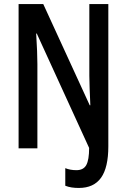

<svg xmlns="http://www.w3.org/2000/svg" viewBox="-20 -734 627 950"><path d="M370 196Q351 196 334.5 193.5Q318 191 303 185V98Q315 103 329 105.5Q343 108 358 108Q393 108 407 82.5Q421 57 421 -2L162 -568H159Q162 -520 163.5 -482Q165 -444 165 -417V0H72V-714H194L424 -213H427Q425 -260 423.5 -297Q422 -334 422 -359V-714H516V-10Q516 95 480 145.5Q444 196 370 196Z"/></svg>

Font: Noto Sans Tamil ExtraCondensed Medium
Style: Regular
Weight: 500
Width: 2
Designer: Jelle Bosma - Monotype Design Team
Foundry: Monotype Imaging Inc.
Version: Version 2.004; ttfautohint (v1.8.4.7-5d5b)